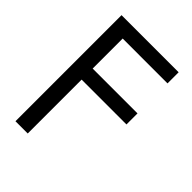

<svg xmlns="http://www.w3.org/2000/svg" viewBox="-211 -623 930 930"><g transform="rotate(45 254.0 -158.5)"><path d="M64.9 204.1V-522.5H456.1V-446.3H148.9V-240.7H456.1V-165H148.9V204.1Z"/></g></svg>

Font: Inter 28pt
Style: Regular
Weight: 400
Designer: Rasmus Andersson
Foundry: rsms
Version: Version 4.001;git-66647c0bb